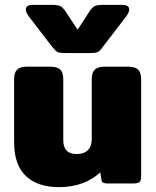

<svg xmlns="http://www.w3.org/2000/svg" viewBox="-20 -754 643 789"><path d="M194 -562 98 -687Q86 -704 86 -715Q86 -734 116 -734H193Q217 -734 227.5 -729Q238 -724 248 -709L299 -632L349 -709Q359 -724 369.5 -729Q380 -734 404 -734H481Q511 -734 511 -715Q511 -704 499 -687L403 -562Q391 -545 382.5 -540.5Q374 -536 349 -536H248Q224 -536 216 -540.5Q208 -545 194 -562ZM38 -170V-429Q38 -455 50 -467.5Q62 -480 90 -480H187Q216 -480 228 -467.5Q240 -455 240 -429V-178Q240 -121 295 -121Q325 -121 341 -137Q357 -153 357 -182V-429Q357 -455 369 -467.5Q381 -480 410 -480H507Q536 -480 548 -467.5Q560 -455 560 -429V-31Q560 -12 553.5 -6Q547 0 526 0H423Q411 0 404.5 -3Q398 -6 397 -15L392 -46Q363 -18 320 -1.5Q277 15 222 15Q135 15 86.5 -30.5Q38 -76 38 -170Z"/></svg>

Font: Mitr SemiBold
Style: Regular
Weight: 600
Designer: Thanarat Vachiruckul
Foundry: Cadson Demak
Version: Version 1.003